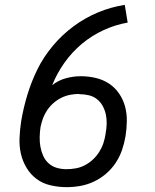

<svg xmlns="http://www.w3.org/2000/svg" viewBox="-20 -763 640 791"><path d="M254 8Q221 8 188.5 0.5Q156 -7 131 -25.5Q106 -44 89.5 -71.5Q73 -99 66 -130Q59 -161 60.5 -195Q62 -229 67 -262Q76 -317 92.5 -371.5Q109 -426 134 -477Q159 -528 197.5 -574Q236 -620 283.5 -655Q331 -690 384 -712Q437 -734 494 -743L506 -670Q455 -661 407 -639Q359 -617 318 -583Q277 -549 245.5 -504.5Q214 -460 195 -412Q220 -432 251 -440.5Q282 -449 312 -449Q344 -449 374 -442Q404 -435 428.5 -419Q453 -403 470 -378.5Q487 -354 495 -325Q503 -296 502.5 -264Q502 -232 497 -201Q492 -172 482.5 -144.5Q473 -117 456.5 -92Q440 -67 416.5 -47Q393 -27 366 -14.5Q339 -2 311 3Q283 8 254 8ZM254 -66Q273 -66 292.5 -69.5Q312 -73 330 -82.5Q348 -92 363 -106Q378 -120 389 -137.5Q400 -155 406 -173.5Q412 -192 415 -211Q415 -212 415 -212Q415 -212 415 -213Q419 -233 419.5 -253Q420 -273 416 -291.5Q412 -310 403 -326.5Q394 -343 379.5 -354.5Q365 -366 346 -370.5Q327 -375 307 -375Q307 -375 306.5 -375.5Q306 -376 306 -376Q288 -376 269.5 -372.5Q251 -369 233.5 -360.5Q216 -352 201 -339Q186 -326 175 -310Q164 -294 157.5 -276.5Q151 -259 147 -240Q144 -220 143.5 -199Q143 -178 146.5 -158.5Q150 -139 158 -121Q166 -103 180.5 -90Q195 -77 214 -71.5Q233 -66 254 -66Z"/></svg>

Font: Iosevka Curly Extended
Style: Italic
Weight: 400
Width: 7
Italic angle: -9°
Monospace: yes
Designer: Belleve Invis
Foundry: Belleve Invis
Version: Version 11.1.0; ttfautohint (v1.8.3)